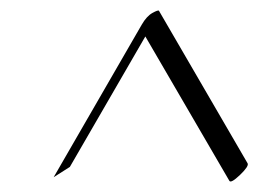

<svg xmlns="http://www.w3.org/2000/svg" viewBox="-20 -602 491 365"><path d="M82 -265.1 249.5 -555.2Q258.8 -571.3 269.8 -577.4Q280.8 -583.5 282.2 -581.5L450.7 -291.5Q453.6 -286.1 436.3 -269.5Q418.9 -252.9 416 -258.3L256.3 -532.7L112.8 -284.7Z"/></svg>

Font: ML-NILA03
Style: Regular
Weight: 400
Designer: CLT@C-DIT
Version: Version ML-NILA03 1.0